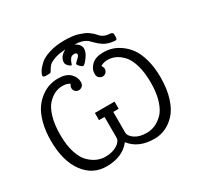

<svg xmlns="http://www.w3.org/2000/svg" viewBox="-189 -1119 1378 1346"><g transform="rotate(-30 500.0 -446.0)"><path d="M55.2 -339.8Q55.2 -419.9 72.5 -483.4Q89.8 -546.9 116.9 -585.4Q144 -624 179.4 -649.4Q214.8 -674.8 248.5 -684.3Q282.2 -693.8 315.9 -693.8Q380.9 -693.8 412.4 -662.8Q443.8 -631.8 443.8 -592.8Q443.8 -569.8 430.4 -559.3Q417 -548.8 402.8 -548.8Q386.7 -548.8 375.2 -560.3Q363.8 -571.8 363.8 -588.9Q363.8 -600.1 374 -617.2V-618.2Q349.1 -633.3 317.9 -632.8H315.9Q285.2 -632.8 256.1 -619.9Q227.1 -606.9 198 -576.9Q168.9 -546.9 150.9 -486.3Q132.8 -425.8 132.8 -342.8Q132.8 -258.8 152.3 -198.5Q171.9 -138.2 203.4 -108.2Q234.9 -78.1 266.8 -64.9Q298.8 -51.8 332 -51.8Q388.2 -51.8 426.5 -75.4Q464.8 -99.1 464.8 -129.9V-296.9H419.9V-355H579.1V-296.9H535.2V-129.9Q536.1 -100.1 572.5 -75.9Q608.9 -51.8 667 -51.8Q700.2 -51.8 732.2 -64.9Q764.2 -78.1 795.7 -108.2Q827.1 -138.2 846.7 -199Q866.2 -259.8 866.2 -344.2Q866.2 -427.2 848.1 -487.1Q830.1 -546.9 801 -576.9Q772 -606.9 742.9 -619.9Q713.9 -632.8 683.1 -632.8H681.2Q650.4 -632.8 625 -618.2V-617.2Q634.8 -600.1 634.8 -588.9Q634.8 -571.8 623.3 -560.3Q611.8 -548.8 596.2 -548.8Q582 -548.8 568.6 -559.3Q555.2 -569.8 555.2 -592.8Q555.2 -632.8 587.6 -663.3Q620.1 -693.8 682.1 -693.8Q716.3 -693.8 749.8 -684.3Q783.2 -674.8 819.1 -649.4Q855 -624 882.1 -585.9Q909.2 -547.9 926.5 -484.4Q943.8 -420.9 943.8 -340.8Q943.8 -246.6 920.9 -175.3Q897.9 -104 860.6 -64.9Q823.2 -25.9 781 -7.3Q738.8 11.2 693.8 11.2Q564 11.2 500 -71.8H499Q435.1 11.2 305.2 11.2Q192.4 11.2 123.8 -83.3Q55.2 -177.7 55.2 -339.8ZM231 -763.2Q231 -776.4 243.9 -797.1Q256.8 -817.9 283.4 -843Q310.1 -868.2 364 -885.5Q418 -902.8 486.8 -902.8Q521 -902.8 550 -899.4Q579.1 -896 601.1 -888.4Q623 -880.9 639.4 -874Q655.8 -867.2 669.9 -856.2Q684.1 -845.2 691.2 -839.1Q698.2 -833 707.5 -822.5Q716.8 -812 717.8 -811Q733.9 -795.9 752.4 -789.6Q771 -783.2 783 -783.7Q794.9 -784.2 804 -779.5Q813 -774.9 813 -763.2V-744.1Q813 -731.9 809.6 -727.1Q806.2 -722.2 794.9 -722.2Q791 -722.2 767.1 -726.1Q731 -732.9 705.6 -750Q680.2 -767.1 660.2 -788.1Q640.1 -809.1 634.8 -813Q595.7 -841.8 535.2 -841.8Q580.1 -819.8 580.1 -783.2Q580.1 -754.4 553 -717.8Q525.9 -681.2 514.2 -681.2Q506.3 -681.2 492.2 -695.1Q478 -709 478 -716.1Q478 -723.1 499.5 -741.5Q521 -759.8 521 -772Q519 -786.1 500 -786.1Q479 -786.1 468 -771Q457 -755.9 453.1 -741Q449.2 -726.1 443.8 -726.1Q438 -726.1 423.1 -740.5Q408.2 -754.9 408.2 -768.1Q408.2 -815.9 462.9 -844.2Q406.7 -841.3 370.4 -827.6Q334 -814 322.5 -800Q311 -786.1 302.5 -771.5Q293.9 -756.8 291 -754.9Q285.2 -752 259.8 -752Q231 -752 231 -763.2Z"/></g></svg>

Font: CMU Concrete
Style: Roman
Weight: 500
Version: Version 0.7.0